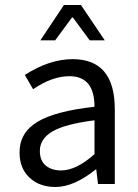

<svg xmlns="http://www.w3.org/2000/svg" viewBox="-20 -734 552 766"><path d="M58 -126Q58 -205 129.5 -248Q201 -291 357 -308Q357 -430 257 -430Q188 -430 112 -378L79 -435Q177 -498 270 -498Q438 -498 438 -298V0H371L364 -58H362Q275 12 201 12Q138 12 98 -25Q58 -62 58 -126ZM139 -132Q139 -93 162.5 -73.5Q186 -54 224 -54Q284 -54 357 -119V-254Q239 -239 189 -209.5Q139 -180 139 -132ZM141 -573 235 -714H303L398 -573H338L271 -664H267L200 -573Z"/></svg>

Font: RibengUni
Style: Regular
Weight: 400
Designer: (1) Dr. Andrew Glass (Program Manager at Microsoft Corporation)
(2) Bivuti Chakma (Suz Moriz)
(3) Paul D. Hunt (Adobe Co
Foundry: Bivuti Chakma and Jyoti Chakma
Version: Version 1.2020